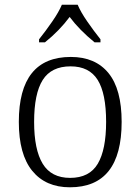

<svg xmlns="http://www.w3.org/2000/svg" viewBox="-20 -786 596 816"><path d="M60 -268Q60 -544 281 -544Q385 -544 441 -475.5Q497 -407 497 -268Q497 10 277 10Q174 10 117 -60Q60 -130 60 -268ZM431 -268Q431 -389 395 -446.5Q359 -504 280 -504Q198 -504 161.5 -446Q125 -388 125 -268Q125 -150 161.5 -90Q198 -30 278 -30Q360 -30 395.5 -90Q431 -150 431 -268ZM146 -619Q174 -654 202 -694.5Q230 -735 243 -766H310Q323 -735 351 -694.5Q379 -654 407 -619V-606H382Q318 -658 276 -714Q233 -656 171 -606H146Z"/></svg>

Font: Noto Serif Light
Style: Regular
Weight: 300
Designer: Monotype Design Team
Foundry: Monotype Imaging Inc.
Version: Version 1.001